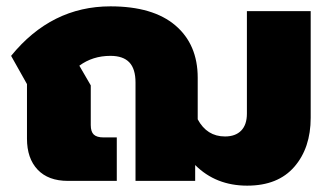

<svg xmlns="http://www.w3.org/2000/svg" viewBox="-20 -570 1039 605"><path d="M595 -50V0H407V-310Q407 -353 387.5 -373.5Q368 -394 328 -394Q272 -394 230 -363L266 -301V-176Q266 -155 275.5 -146Q285 -137 306 -137H348V0H194Q132 0 98.5 -35.5Q65 -71 65 -133V-305L15 -394Q142 -550 328 -550Q462 -550 532.5 -490Q603 -430 603 -325V-194Q632 -140 689 -140Q722 -140 740 -158.5Q758 -177 758 -212V-535H959V-199Q959 -104 907.5 -44.5Q856 15 759 15Q660 15 595 -50Z"/></svg>

Font: Prompt ExtraBold
Style: Regular
Weight: 800
Designer: Katatrad Team
Foundry: CadsonDemak
Version: Version 1.000